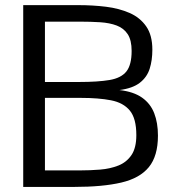

<svg xmlns="http://www.w3.org/2000/svg" viewBox="-20 -735 682 755"><path d="M71.3 0V-714.8H289.6Q344.7 -714.8 396.5 -708.5Q448.2 -702.1 489.5 -684.1Q530.8 -666 554.9 -631.3Q579.1 -596.7 579.1 -539.6Q579.1 -498 568.6 -464.8Q558.1 -431.6 530 -409.7Q502 -387.7 449.7 -380.9Q505.4 -374.5 538.6 -351.1Q571.8 -327.6 586.4 -289.8Q601.1 -252 601.1 -201.7Q601.1 -121.6 565.4 -77.9Q529.8 -34.2 456.8 -17.1Q383.8 0 272 0ZM156.7 -64.9H293.9Q334.5 -64.9 373.8 -68.1Q413.1 -71.3 445.3 -84Q477.5 -96.7 496.8 -125Q516.1 -153.3 516.1 -203.6Q516.1 -269 490.7 -300Q465.3 -331.1 416.5 -340.6Q367.7 -350.1 297.4 -350.1H156.7ZM156.7 -412.6H290.5Q365.2 -412.6 410.9 -420.4Q456.5 -428.2 477.1 -454.1Q497.6 -480 497.6 -534.7Q497.6 -577.1 482.2 -600.6Q466.8 -624 439.2 -634.5Q411.6 -645 374.3 -647.5Q336.9 -649.9 293 -649.9H156.7Z"/></svg>

Font: Pontano Sans
Style: Regular
Weight: 400
Designer: Vernon Adams
Foundry: Vernon Adams
Version: Version 2.001